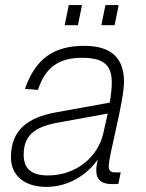

<svg xmlns="http://www.w3.org/2000/svg" viewBox="-20 -722 573 754"><path d="M234 -623H286L302 -702H250ZM378 -623H430L446 -702H394ZM358 -54C358 -14 380 1 421 1C429 1 438 1 445 0L454 -45H433C416 -45 407 -50 407 -70C407 -111 467 -324 467 -401C467 -491 420 -542 311 -542C186 -542 118 -487 78 -373L129 -369C159 -460 213 -495 303 -495C391 -495 419 -463 419 -397C419 -377 416 -349 411 -319L201 -281C84 -260 23 -208 23 -104C23 -32 77 12 162 12C249 12 323 -36 364 -96C361 -82 358 -66 358 -54ZM73 -114C73 -188 113 -223 205 -240L403 -276C397 -247 390 -219 386 -200C365 -105 279 -33 168 -33C103 -33 73 -60 73 -114Z"/></svg>

Font: Geist ExtraLight
Style: Italic
Weight: 200
Italic angle: -12°
Designer: Basement.studio, Andrés Briganti, Mateo Zaragoza
Foundry: Basement.studio, Vercel, Andrés Briganti, Guido Ferreyra, Mateo Zaragoza
Version: Version 1.500